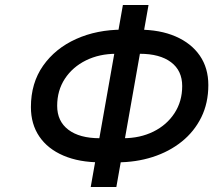

<svg xmlns="http://www.w3.org/2000/svg" viewBox="-20 -732 849 764"><path d="M424.5 -86 441 -182H470Q537 -182 590.2 -208.2Q643.5 -234.5 674.2 -281.5Q705 -328.5 705 -389.5Q705 -451 660.5 -484.5Q616 -518 536 -518H500.5L517 -614H531.5Q616.5 -614 678.8 -587Q741 -560 775 -510.8Q809 -461.5 809 -393.5Q809 -322 781 -265.2Q753 -208.5 703.2 -168.5Q653.5 -128.5 587.2 -107.2Q521 -86 444.5 -86ZM381 -86Q295 -86 232.5 -112.8Q170 -139.5 136.5 -188.8Q103 -238 103 -306Q103 -401.5 151.5 -470.5Q200 -539.5 282.8 -576.8Q365.5 -614 468 -614H488L471.5 -518H442.5Q375.5 -518 322.2 -491.8Q269 -465.5 238.2 -418.8Q207.5 -372 207.5 -311Q207.5 -249.5 252 -215.8Q296.5 -182 376.5 -182H412L395.5 -86ZM341 12 469 -712H571L443 12Z"/></svg>

Font: Overpass Medium
Style: Italic
Weight: 500
Italic angle: -10°
Designer: Delve Withrington, Dave Bailey, Thomas Jockin
Foundry: Delve Fonts LLC
Version: Version 4.000